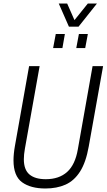

<svg xmlns="http://www.w3.org/2000/svg" viewBox="-20 -1063 608 1095"><path d="M239 12Q155 12 106 -23.5Q57 -59 57 -149Q57 -166 59 -187Q61 -208 65 -230L146 -686H206L122 -215Q119 -200 117.5 -183.5Q116 -167 116 -155Q116 -95 148 -68Q180 -41 241 -41Q317 -41 363 -82.5Q409 -124 424 -212L508 -686H568L486 -227Q470 -137 436.5 -84.5Q403 -32 353.5 -10Q304 12 239 12ZM283 -789 298 -869H350L336 -789ZM415 -789 430 -869H481L466 -789ZM533 -1043 428 -911H373L315 -1043H363L415 -925H386L481 -1043Z"/></svg>

Font: Archivo Condensed ExtraLight
Style: Italic
Weight: 250
Width: 3
Italic angle: -10°
Designer: Hector Gatti
Foundry: Omnibus-Type
Version: Version 2.001